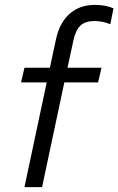

<svg xmlns="http://www.w3.org/2000/svg" viewBox="-20 -765 484 785"><path d="M80 0 171 -428H66L80 -488H184L209 -605Q224 -673 265 -709Q306 -745 368 -745Q390 -745 409 -741.5Q428 -738 444 -731L431 -666Q399 -679 366 -679Q329 -679 309 -660.5Q289 -642 280 -599L256 -488H395L381 -428H243L152 0Z"/></svg>

Font: Red Hat Text
Style: Italic
Weight: 400
Italic angle: -12°
Designer: Pentagram, MCKL
Foundry: Pentagram, MCKL
Version: Version 1.023